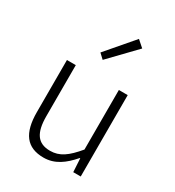

<svg xmlns="http://www.w3.org/2000/svg" viewBox="-201 -959 993 1089"><g transform="rotate(30 295.0 -414.0)"><path d="M253 13C327 13 381 -28 433 -88H436L441 0H490V-533H432V-143C372 -71 328 -39 266 -39C184 -39 150 -90 150 -199V-533H92V-192C92 -55 142 13 253 13ZM267 -635 429 -803 386 -841 235 -665Z"/></g></svg>

Font: Source Han Sans SC Light
Style: Regular
Weight: 300
Designer: Ryoko NISHIZUKA (kana & ideographs); Paul D. Hunt (Latin, Greek & Cyrillic); Wenlong ZHANG (bopomofo); Sandoll Communica
Foundry: Adobe Systems Incorporated
Version: Version 1.004;PS 1.004;hotconv 1.0.82;makeotf.lib2.5.63406